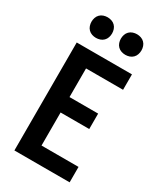

<svg xmlns="http://www.w3.org/2000/svg" viewBox="-233 -1043 965 1132"><g transform="rotate(30 250.0 -477.5)"><path d="M66 0V-735H442V-630H190V-435H385V-330H190V-105H442V0ZM350 -815Q336 -815 322.5 -819.5Q309 -824 299 -834Q289 -844 284.5 -857.5Q280 -871 280 -885Q280 -899 284.5 -912.5Q289 -926 299 -936Q309 -946 322.5 -950.5Q336 -955 350 -955Q364 -955 377.5 -950.5Q391 -946 401 -936Q411 -926 415.5 -912.5Q420 -899 420 -885Q420 -871 415.5 -857.5Q411 -844 401 -834Q391 -824 377.5 -819.5Q364 -815 350 -815ZM150 -815Q136 -815 122.5 -819.5Q109 -824 99 -834Q89 -844 84.5 -857.5Q80 -871 80 -885Q80 -899 84.5 -912.5Q89 -926 99 -936Q109 -946 122.5 -950.5Q136 -955 150 -955Q164 -955 177.5 -950.5Q191 -946 201 -936Q211 -926 215.5 -912.5Q220 -899 220 -885Q220 -871 215.5 -857.5Q211 -844 201 -834Q191 -824 177.5 -819.5Q164 -815 150 -815Z"/></g></svg>

Font: Iosevka SS18 Extrabold
Style: Regular
Weight: 800
Monospace: yes
Designer: Belleve Invis
Foundry: Belleve Invis
Version: Version 25.1.1; ttfautohint (v1.8.4)